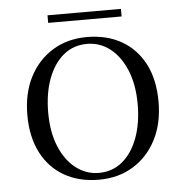

<svg xmlns="http://www.w3.org/2000/svg" viewBox="-51 -735 762 796"><g transform="rotate(-5 330.0 -337.0)"><path d="M329.8 11.3Q246.8 11.3 185.5 -23.8Q124.2 -58.9 90.3 -124.6Q56.5 -190.3 56.5 -281.5Q56.5 -371.8 91.1 -439.1Q125.8 -506.5 187.5 -544.4Q249.2 -582.3 329.8 -582.3Q412.9 -582.3 474.2 -547.2Q535.5 -512.1 569.4 -446.8Q603.2 -381.5 603.2 -289.5Q603.2 -199.2 568.5 -131.9Q533.9 -64.5 472.2 -26.6Q410.5 11.3 329.8 11.3ZM331.5 -16.9Q387.9 -16.9 429 -50.8Q470.2 -84.7 493.1 -145.6Q516.1 -206.5 516.1 -287.1Q516.1 -368.5 491.1 -428.6Q466.1 -488.7 423.8 -521.4Q381.5 -554 328.2 -554Q271.8 -554 230.6 -520.2Q189.5 -486.3 166.5 -425.4Q143.5 -364.5 143.5 -283.9Q143.5 -202.4 168.5 -142.3Q193.5 -82.3 236.3 -49.6Q279 -16.9 331.5 -16.9ZM175.8 -654.8V-686.3H481.5V-654.8Z"/></g></svg>

Font: Playfair
Style: Regular
Weight: 400
Designer: Claus Eggers Sørensen
Foundry: Claus Eggers Sørensen
Version: Version 2.001;gftools[0.9.30]